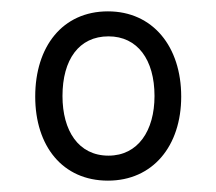

<svg xmlns="http://www.w3.org/2000/svg" viewBox="-20 -749 381 338"><path d="M170 -431C249 -431 299 -492 299 -579C299 -667 249 -729 170 -729C90 -729 42 -667 42 -579C42 -492 90 -431 170 -431ZM171 -475C118 -475 90 -519 90 -580C90 -644 119 -685 171 -685C222 -685 252 -644 252 -580C252 -519 223 -475 171 -475Z"/></svg>

Font: Noto Serif Devanagari Condensed
Style: Regular
Weight: 400
Width: 3
Designer: Universal Thirst, Indian Type Foundry and the Monotype Design Team
Foundry: Monotype Imaging Inc.
Version: Version 2.004